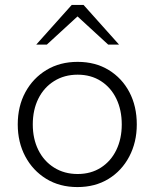

<svg xmlns="http://www.w3.org/2000/svg" viewBox="-20 -752 627 779"><path d="M294 7Q222 7 167.5 -26.5Q113 -60 82.5 -117.5Q52 -175 52 -247Q52 -321 83 -378Q114 -435 168.5 -468Q223 -501 295 -501Q367 -501 421 -468Q475 -435 505 -378Q535 -321 535 -247Q535 -175 504.5 -117Q474 -59 420 -26Q366 7 294 7ZM295 -46Q349 -46 389.5 -72Q430 -98 452 -143.5Q474 -189 474 -247Q474 -306 452 -351.5Q430 -397 389.5 -423Q349 -449 295 -449Q241 -449 199.5 -423Q158 -397 135.5 -351.5Q113 -306 113 -247Q113 -189 135.5 -143.5Q158 -98 199.5 -72Q241 -46 295 -46ZM419 -571 284 -695 271 -732H319L463 -571ZM127 -571 271 -732H319L305 -695L170 -571Z"/></svg>

Font: REM ExtraLight
Style: Regular
Weight: 250
Designer: Octavio Pardo
Foundry: Ashler Design
Version: Version 1.005;gftools[0.9.28]